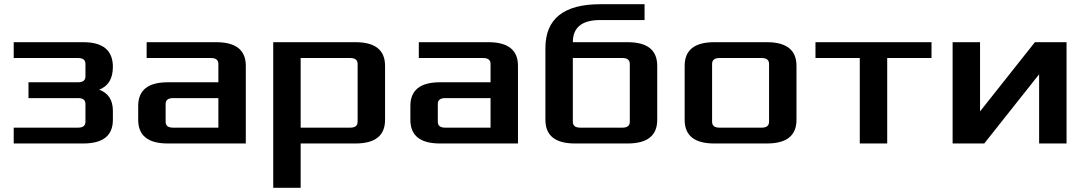

<svg xmlns="http://www.w3.org/2000/svg" viewBox="-20 -680 5140 910"><path d="M45 0V-75H350Q385 -75 385 -103V-187Q385 -215 350 -215H115V-290H350Q385 -290 385 -318V-377Q385 -405 350 -405H45V-480H375Q515 -480 515 -363Q515 -280 450 -255Q515 -231 515 -155V-112Q515 0 375 0Z M635 -112V-178Q635 -290 775 -290H1015V-377Q1015 -405 980 -405H675V-480H1005Q1145 -480 1145 -368V0H775Q635 0 635 -112ZM765 -103Q765 -75 800 -75H1015V-215H800Q765 -215 765 -187Z M1275 210V-480H1665Q1805 -480 1805 -368V-112Q1805 0 1665 0H1405V210ZM1405 -75H1640Q1675 -75 1675 -103V-377Q1675 -405 1640 -405H1405Z M1925 -112V-178Q1925 -290 2065 -290H2305V-377Q2305 -405 2270 -405H1965V-480H2295Q2435 -480 2435 -368V0H2065Q1925 0 1925 -112ZM2055 -103Q2055 -75 2090 -75H2305V-215H2090Q2055 -215 2055 -187Z M2565 -112V-452Q2565 -660 2825 -660H3035V-585H2825Q2695 -585 2695 -480H2955Q3095 -480 3095 -368V-112Q3095 0 2955 0H2705Q2565 0 2565 -112ZM2695 -103Q2695 -75 2730 -75H2930Q2965 -75 2965 -103V-377Q2965 -405 2930 -405H2695Z M3225 -112V-368Q3225 -480 3365 -480H3615Q3755 -480 3755 -368V-112Q3755 0 3615 0H3365Q3225 0 3225 -112ZM3355 -103Q3355 -75 3390 -75H3590Q3625 -75 3625 -103V-377Q3625 -405 3590 -405H3390Q3355 -405 3355 -377Z M3845 -405V-480H4395V-405H4185V0H4055V-405Z M4495 0V-480H4625V-152L4885 -480H5035V0H4905V-328L4645 0Z"/></svg>

Font: Xolonium
Style: Regular
Weight: 400
Designer: Severin Meyer
Version: Version 4.2